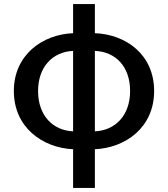

<svg xmlns="http://www.w3.org/2000/svg" viewBox="-20 -723 826 943"><path d="M339 -78C241 -82 167 -154 167 -276C167 -397 241 -469 339 -473ZM339 200H446V10C597 3 737 -97 737 -276C737 -454 600 -554 446 -560V-703H339V-560C189 -554 48 -454 48 -276C48 -97 189 3 339 10ZM446 -473C547 -469 619 -397 619 -276C619 -154 544 -82 446 -78Z"/></svg>

Font: Noto Sans TC Medium
Style: Regular
Weight: 500
Designer: Ryoko NISHIZUKA 西塚涼子 (kana, bopomofo & ideographs); Paul D. Hunt (Latin, Greek & Cyrillic); Sandoll Communications 산돌커뮤니
Foundry: Adobe
Version: Version 2.004;hotconv 1.0.118;makeotfexe 2.5.65603